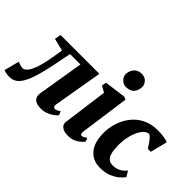

<svg xmlns="http://www.w3.org/2000/svg" viewBox="-143 -1220 1640 1640"><g transform="rotate(45 677.0 -400.5)"><path d="M487.5 -109.5Q484 -86 492.2 -79.5Q500.5 -73 508 -73Q516 -73 527.2 -78Q538.5 -83 555.5 -95L570.5 -60.5Q559.5 -46 536.8 -29.5Q514 -13 483.5 -1.5Q453 10 418 10Q367.5 10 342.2 -12.8Q317 -35.5 324 -79.5L393 -496.5H267.5Q248.5 -400.5 231.8 -319.5Q215 -238.5 196.5 -175.5Q178 -112.5 154 -70Q133 -32 105.8 -12Q78.5 8 38.5 8Q16.5 8 -4 3.8Q-24.5 -0.5 -31.5 -4L4 -141.5Q9 -139.5 19 -135.5Q29 -131.5 41 -128Q53 -124.5 64 -124.5Q81 -124.5 95.2 -136.5Q109.5 -148.5 121.2 -169Q133 -189.5 142.8 -216Q152.5 -242.5 160 -271.5Q170 -310.5 177.2 -349.5Q184.5 -388.5 189.2 -420.5Q194 -452.5 196.5 -469.5L84 -497.5L95 -554.5H564Z M747 10Q713.5 10 691.2 0.5Q669 -9 659 -25.2Q649 -41.5 652 -62.5Q655 -85.5 659.2 -116.2Q663.5 -147 668.5 -184.8Q673.5 -222.5 679.5 -267Q685.5 -311.5 692 -362Q698.5 -412.5 706 -468.5L650 -499L658 -541L851.5 -567L877.5 -555L815.5 -109.5Q813 -91.5 817.2 -82.2Q821.5 -73 832 -73Q841 -73 851 -78Q861 -83 877.5 -95.5L890.5 -61Q885 -53.5 867.2 -36.5Q849.5 -19.5 819.5 -4.8Q789.5 10 747 10ZM802.5 -635Q770.5 -635 746.5 -660.2Q722.5 -685.5 724.5 -716Q727 -755.5 751.5 -783.2Q776 -811 820.5 -811Q859 -811 881 -786.5Q903 -762 902.5 -733Q902 -692.5 878.2 -663.8Q854.5 -635 802.5 -635Z M1134.5 10Q1049 10 998 -48Q947 -106 945.5 -219Q944.5 -281 963.5 -342.5Q982.5 -404 1021.2 -455Q1060 -506 1119.8 -536.5Q1179.5 -567 1260 -567Q1289.5 -567 1325 -562.5Q1360.5 -558 1384.5 -548L1345 -394H1309.5Q1298 -412 1282.8 -434.8Q1267.5 -457.5 1252 -474.5Q1236.5 -491.5 1225.5 -491.5Q1205 -491.5 1183.8 -472.2Q1162.5 -453 1145.2 -417.5Q1128 -382 1117.8 -332.8Q1107.5 -283.5 1109 -224.5Q1110.5 -173 1120.2 -141.5Q1130 -110 1148.5 -95.8Q1167 -81.5 1196 -81.5Q1227.5 -81.5 1250.5 -90Q1273.5 -98.5 1290.5 -112.5Q1307.5 -126.5 1320.5 -143.5L1350.5 -94.5Q1337.5 -73.5 1308.5 -49Q1279.5 -24.5 1236 -7.2Q1192.5 10 1134.5 10Z"/></g></svg>

Font: Merriweather 20pt Black
Style: Italic
Weight: 900
Italic angle: -7.8°
Version: Version 2.101